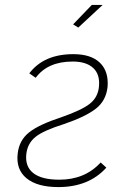

<svg xmlns="http://www.w3.org/2000/svg" viewBox="-20 -750 515 780"><path d="M298 -638 277 -651 353 -730H397ZM217 10Q131 10 87.5 -26Q44 -62 52 -127Q58 -180 98 -212Q138 -244 230 -274Q313 -303 345.5 -329Q378 -355 382 -398Q387 -447 359 -473.5Q331 -500 275 -500Q174 -500 125 -434L99 -452Q158 -530 278 -530Q350 -530 386 -495Q422 -460 417 -397Q411 -341 369.5 -308.5Q328 -276 240 -246Q157 -220 124.5 -194Q92 -168 87 -125Q81 -74 115 -47Q149 -20 221 -20Q325 -20 389 -90L412 -69Q341 10 217 10Z"/></svg>

Font: Raleway-v4020 ExtraLight
Style: Italic
Weight: 275
Italic angle: -12°
Designer: Matt McInerney, Pablo Impallari, Rodrigo Fuenzalida
Foundry: Matt McInerney, Pablo Impallari, Rodrigo Fuenzalida
Version: Version 4.020;PS 004.020;hotconv 1.0.88;makeotf.lib2.5.64775